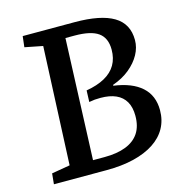

<svg xmlns="http://www.w3.org/2000/svg" viewBox="-104 -796 843 890"><g transform="rotate(-15 317.0 -350.5)"><path d="M582 -549Q582 -513 563.5 -479.5Q545 -446 511.5 -418.5Q478 -391 430 -374V-370Q518 -358 564 -316.5Q610 -275 610 -205Q610 -157 589 -119Q568 -81 527.5 -54.5Q487 -28 429.5 -14Q372 0 298 0H46L51 -51L139 -66L164 -632L78 -649L84 -701H333Q458 -701 520 -664Q582 -627 582 -549ZM305 -381Q358 -390 394 -410Q430 -430 448 -461Q466 -492 466 -534Q466 -590 430.5 -615.5Q395 -641 317 -641H273L250 -61H305Q366 -61 408 -77.5Q450 -94 471.5 -126.5Q493 -159 493 -209Q493 -250 477.5 -277Q462 -304 432 -317.5Q402 -331 358 -331Q342 -331 330.5 -330Q319 -329 303 -326Z"/></g></svg>

Font: Literata Medium
Style: Italic
Weight: 500
Italic angle: -2°
Designer: Latin by Veronika Burian and Jose Scaglione. Greek by Irene Vlachou. Cyrillic by Vera Evstafieva
Foundry: TypeTogether
Version: Version 3.103;gftools[0.9.29]